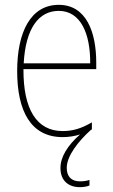

<svg xmlns="http://www.w3.org/2000/svg" viewBox="-20 -557 468 794"><path d="M256 137C256 88 304 27 355 -19C357 -20 359 -21 360 -22V-51C317 -26 282 -15 239 -15C131 -15 76 -106 77 -271H378V-298C378 -424 337 -537 223 -537C106 -537 51 -423 51 -263C51 -97 108 10 239 10C265 10 289 6 311 -1C259 45 230 92 230 138C230 191 264 217 310 217C327 217 341 214 350 210V187C343 190 327 193 311 193C275 193 256 173 256 137ZM223 -512C314 -512 354 -417 353 -295H78C86 -440 140 -512 223 -512Z"/></svg>

Font: Noto Sans Sinhala UI Condensed Thin
Style: Regular
Weight: 100
Width: 3
Designer: Jelle Bosma - Monotype Design Team
Foundry: Monotype Imaging Inc.
Version: Version 2.006